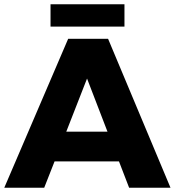

<svg xmlns="http://www.w3.org/2000/svg" viewBox="-25 -884 823 904"><path d="M561 -863.8V-758.8H212.9V-863.8ZM583 0 535.2 -124H231.9L183.1 0H-4.9L295.9 -701.2H483.9L777.8 0ZM287.1 -264.2H481L384.8 -514.2Z"/></svg>

Font: Montserrat-Arabic
Style: Bold
Weight: 700
Designer: Mohamed Gaber
Foundry: Kief Type Foundry
Version: Version 5.008;PS 005.008;hotconv 1.0.88;makeotf.lib2.5.64775